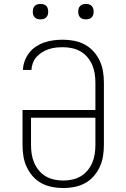

<svg xmlns="http://www.w3.org/2000/svg" viewBox="-20 -944 640 972"><path d="M300 8Q272 8 243.5 2.5Q215 -3 190 -16.5Q165 -30 146 -51.5Q127 -73 115 -99Q103 -125 98.5 -153.5Q94 -182 94 -210V-387H463V-525Q463 -548 459.5 -571Q456 -594 447 -615Q438 -636 423 -654Q408 -672 388 -683.5Q368 -695 345 -700Q322 -705 299 -705Q281 -705 262.5 -703Q244 -701 226.5 -695Q209 -689 193.5 -679.5Q178 -670 165.5 -656.5Q153 -643 146.5 -625.5Q140 -608 139 -590H96Q97 -614 105.5 -636.5Q114 -659 128.5 -677.5Q143 -696 163 -709Q183 -722 205.5 -729.5Q228 -737 251.5 -740Q275 -743 299 -743Q327 -743 355.5 -737.5Q384 -732 409 -718.5Q434 -705 453.5 -683.5Q473 -662 485 -636Q497 -610 501.5 -582Q506 -554 506 -525V-210Q506 -182 501.5 -153.5Q497 -125 485 -99Q473 -73 454 -51.5Q435 -30 410 -16.5Q385 -3 356.5 2.5Q328 8 300 8ZM300 -30Q323 -30 346 -35Q369 -40 388.5 -51.5Q408 -63 423 -81Q438 -99 447 -120Q456 -141 459.5 -164Q463 -187 463 -210V-348H137V-210Q137 -187 140.5 -164Q144 -141 153 -120Q162 -99 177 -81Q192 -63 211.5 -51.5Q231 -40 254 -35Q277 -30 300 -30ZM415 -846Q407 -846 399.5 -848Q392 -850 386 -856Q380 -862 378 -869.5Q376 -877 376 -885Q376 -893 378 -900.5Q380 -908 386 -914Q392 -920 399.5 -922Q407 -924 415 -924Q423 -924 430.5 -922Q438 -920 444 -914Q450 -908 452 -900.5Q454 -893 454 -885Q454 -877 452 -869.5Q450 -862 444 -856Q438 -850 430.5 -848Q423 -846 415 -846ZM185 -846Q177 -846 169.5 -848Q162 -850 156 -856Q150 -862 148 -869.5Q146 -877 146 -885Q146 -893 148 -900.5Q150 -908 156 -914Q162 -920 169.5 -922Q177 -924 185 -924Q193 -924 200.5 -922Q208 -920 214 -914Q220 -908 222 -900.5Q224 -893 224 -885Q224 -877 222 -869.5Q220 -862 214 -856Q208 -850 200.5 -848Q193 -846 185 -846Z"/></svg>

Font: Iosevka Etoile Extralight
Style: Regular
Weight: 200
Designer: Belleve Invis
Foundry: Belleve Invis
Version: Version 22.1.2; ttfautohint (v1.8.4)